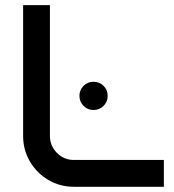

<svg xmlns="http://www.w3.org/2000/svg" viewBox="-20 -714 666 734"><path d="M68.4 -694.3H170.9V-194.3Q170.9 -156.2 197.8 -129.4Q224.6 -102.5 262.2 -102.5H606.4V0H262.2Q209 0 164.8 -26.1Q120.6 -52.2 94.5 -96.4Q68.4 -140.6 68.4 -194.3ZM283.7 -347.7Q283.7 -370.1 299.3 -385.7Q314.9 -401.4 337.4 -401.4Q360.4 -401.4 376 -385.7Q391.6 -370.1 391.6 -347.7Q391.6 -325.2 376 -309.3Q360.4 -293.5 337.4 -293.5Q314.9 -293.5 299.3 -309.3Q283.7 -325.2 283.7 -347.7Z"/></svg>

Font: Anta
Style: Regular
Weight: 400
Designer: Sergej Lebedev
Foundry: Sergej Lebedev
Version: Version 1.000; ttfautohint (v1.8.4.7-5d5b)